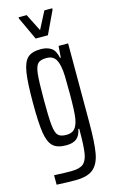

<svg xmlns="http://www.w3.org/2000/svg" viewBox="-137 -763 609 1015"><g transform="rotate(-15 168.0 -256.0)"><path d="M41 196V144Q86 147 133 147Q179 147 199.5 131Q220 115 226.5 75.5Q233 36 233 -49V-59H228Q222 -24 202 -8Q182 8 144 8Q96 8 72.5 -14Q49 -36 40.5 -90Q32 -144 32 -254Q32 -366 41 -421Q50 -476 73.5 -497Q97 -518 145 -518Q179 -518 201.5 -503Q224 -488 232 -447H236L241 -510H293V-77Q293 33 283 89.5Q273 146 241.5 172.5Q210 199 144 199Q97 199 41 196ZM227 -116Q233 -156 233 -247Q233 -313 232 -346Q231 -379 226 -402Q219 -436 204 -450.5Q189 -465 162 -465Q129 -465 115 -451Q101 -437 96.5 -395.5Q92 -354 92 -255Q92 -157 96.5 -115Q101 -73 114.5 -59Q128 -45 160 -45Q189 -45 204.5 -61Q220 -77 227 -116ZM134 -579 76 -704V-711H120L168 -616L217 -711H260V-704L201 -579Z"/></g></svg>

Font: Saira Ultra Condensed
Style: Regular
Weight: 400
Width: 1
Designer: Hector Gatti with collaboration of the Omnibus-Type team
Foundry: Omnibus-Type
Version: Version 1.001; ttfautohint (v1.8)